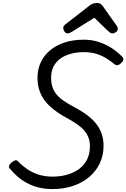

<svg xmlns="http://www.w3.org/2000/svg" viewBox="-20 -1271 863 1311"><path d="M338 20Q285 20 241 8.5Q197 -3 161 -23Q125 -43 97 -68Q69 -93 47 -120Q37 -131 43 -142Q49 -153 59 -162Q73 -173 83.5 -176Q94 -179 104 -169Q129 -142 163 -118Q197 -94 241 -79.5Q285 -65 338 -65Q393 -65 439.5 -78.5Q486 -92 521 -118Q556 -144 575 -183Q594 -222 594 -274Q594 -306 584 -332Q574 -358 554.5 -380.5Q535 -403 506.5 -422.5Q478 -442 441 -463Q406 -481 375.5 -502Q345 -523 319.5 -546.5Q294 -570 275.5 -598.5Q257 -627 246.5 -662Q236 -697 236 -741Q236 -797 258 -844.5Q280 -892 321.5 -927Q363 -962 421.5 -981Q480 -1000 552 -1000Q608 -1000 656 -984Q704 -968 744 -941.5Q784 -915 814 -884Q825 -874 822.5 -862.5Q820 -851 806 -839Q795 -828 783 -826.5Q771 -825 761 -833Q736 -854 705.5 -873Q675 -892 637.5 -903.5Q600 -915 551 -915Q503 -915 462 -903.5Q421 -892 391.5 -870.5Q362 -849 345.5 -816.5Q329 -784 329 -741Q329 -706 337.5 -678.5Q346 -651 365 -627.5Q384 -604 415 -582.5Q446 -561 490 -538Q538 -513 575 -485Q612 -457 637 -425.5Q662 -394 674.5 -356.5Q687 -319 687 -275Q687 -209 661 -155Q635 -101 588 -61.5Q541 -22 477 -1Q413 20 338 20ZM441 -1043Q429 -1043 420.5 -1055Q412 -1067 412 -1078Q412 -1088 415.5 -1093Q419 -1098 423 -1102L585 -1228Q600 -1241 613.5 -1246Q627 -1251 643 -1251Q656 -1251 666.5 -1244.5Q677 -1238 685 -1225L777 -1095Q782 -1088 783 -1082.5Q784 -1077 784 -1072Q784 -1060 771 -1051.5Q758 -1043 749 -1043Q739 -1043 731.5 -1048Q724 -1053 717 -1060L624 -1150L471 -1054Q464 -1050 456.5 -1046.5Q449 -1043 441 -1043Z"/></svg>

Font: Playwrite SK
Style: Regular
Weight: 400
Designer: Veronika Burian, José Scaglione
Foundry: TypeTogether
Version: Version 1.002